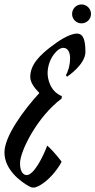

<svg xmlns="http://www.w3.org/2000/svg" viewBox="-48 -831 429 863"><path d="M230 -399C177 -420 166 -477 166 -502C166 -565 210 -616 236 -616C254 -616 267 -601 267 -569C267 -536 256 -504 248 -494L253 -486C253 -486 336 -540 336 -598C336 -664 320 -680 298 -680C264 -680 213 -646 181 -621C133 -584 88 -542 88 -485C88 -461 106 -436 129 -413C59 -337 -28 -219 -28 -146C-28 -68 45 -15 80 5C87 9 94 12 100 12C110 12 113 11 124 6C165 -14 208 -63 229 -104C229 -104 197 -148 165 -176H164C145 -125 104 -44 72 -44C65 -44 42 -48 42 -97C42 -152 120 -307 229 -388ZM276 -768C276 -745 295 -726 318 -726C342 -726 361 -745 361 -768C361 -792 342 -811 318 -811C295 -811 276 -792 276 -768Z"/></svg>

Font: Romanesco
Style: Regular
Weight: 400
Designer: Astigmatic (AOETI)
Foundry: Astigmatic (AOETI)
Version: Version 1.000